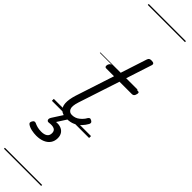

<svg xmlns="http://www.w3.org/2000/svg" viewBox="-503 -963 1416 1416"><g transform="rotate(45 205.0 -255.0)"><path d="M170 17Q130 17 107.5 -1.5Q85 -20 82.5 -57Q80 -94 97 -149L196 -452H115Q105 -452 102 -458.5Q99 -465 102 -477Q106 -489 112.5 -494.5Q119 -500 129 -500H211L279 -709Q283 -721 289.5 -725.5Q296 -730 310 -730Q327 -730 333 -724Q339 -718 335 -706L268 -500H396Q407 -500 409.5 -494Q412 -488 408 -476Q405 -463 398.5 -457.5Q392 -452 382 -452H253L147 -129Q130 -76 141 -53Q152 -30 178 -30Q212 -30 238 -51Q264 -72 276 -95Q280 -102 287 -106Q294 -110 306 -103Q317 -97 318.5 -89Q320 -81 315 -73Q303 -51 283.5 -30Q264 -9 236 4Q208 17 170 17ZM100 264Q76 264 50 258.5Q24 253 6 240Q-2 234 -1 225.5Q0 217 5 210Q10 201 16.5 199Q23 197 31 200Q45 207 63.5 212Q82 217 105 217Q136 217 153 205Q170 193 170 168Q170 143 151.5 134Q133 125 98 130Q90 131 86 128.5Q82 126 79 121Q77 114 78 108.5Q79 103 84 94L147 -4H192L120 108L105 94Q144 84 171 91Q198 98 212 117Q226 136 226 164Q226 195 210.5 217.5Q195 240 166.5 252Q138 264 100 264ZM0 490H388V500H0ZM0 -20H388V0H0ZM0 -505H388V-500H0ZM0 -1010H388V-1000H0Z"/></g></svg>

Font: Playwrite RO Guides
Style: Regular
Weight: 400
Designer: Veronika Burian, José Scaglione
Foundry: TypeTogether
Version: Version 1.003